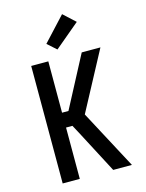

<svg xmlns="http://www.w3.org/2000/svg" viewBox="-142 -1074 885 1160"><g transform="rotate(-15 300.0 -494.5)"><path d="M102 0V-735H209V-414H249L418 -735H535L339 -368L535 0H418L277 -269L249 -321H209V0ZM281 -790 225 -840 363 -989 437 -921Z"/></g></svg>

Font: Iosevka Custom SmBdEx
Style: Regular
Weight: 600
Width: 7
Monospace: yes
Designer: Belleve Invis
Foundry: Belleve Invis
Version: Version 11.2.4; ttfautohint (v1.8.4)